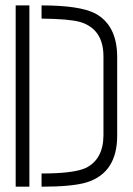

<svg xmlns="http://www.w3.org/2000/svg" viewBox="-20 -704 501 724"><path d="M39.1 0V-683.6H90.8V0ZM136.7 0V-49.8Q256.8 -49.8 302.7 -70.3Q369.1 -102.5 370.1 -192.4V-491.2Q370.1 -594.7 282.2 -621.1Q241.2 -632.8 136.7 -633.8V-683.6Q280.3 -683.6 338.9 -653.3Q420.9 -609.4 421.9 -491.2V-192.4Q421.9 -52.7 307.6 -16.6Q253.9 0 136.7 0Z"/></svg>

Font: Post No Bills Jaffna
Style: Regular
Weight: 400
Designer: Kosala Senevirathne, Siva Puranthara, Lasantha Premarathna, Tharique Azeez
Foundry: Mooniak
Version: Version 1.220 ; ttfautohint (v1.6)